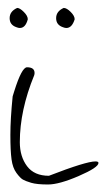

<svg xmlns="http://www.w3.org/2000/svg" viewBox="-20 -458 274 496"><path d="M12.7 -209 16.6 -221.7Q36.1 -284.2 49.8 -284.2Q69.3 -284.2 69.3 -269.5Q69.3 -266.6 68.4 -263.7Q31.2 -172.9 31.2 -90.8Q31.2 -53.7 49.8 -28.8Q68.4 -3.9 106.4 -3.9Q202.1 -41 226.6 -41Q234.4 -41 234.4 -37.1Q234.4 -25.4 183.6 -3.4Q132.8 18.6 104 18.6Q75.2 18.6 60.5 14.2Q45.9 9.8 39.1 5.9Q32.2 2 22.5 -11.2Q12.7 -24.4 9.8 -46.4Q6.8 -68.4 6.8 -109.4Q6.8 -150.4 12.7 -209ZM24.4 -437.5Q31.2 -437.5 41.5 -427.2Q51.8 -417 51.8 -408.2Q45.9 -385.7 31.2 -385.7Q27.3 -385.7 22.5 -387.7Q4.9 -393.6 4.9 -411.1Q4.9 -428.7 24.4 -437.5ZM144.5 -437.5Q152.3 -437.5 162.6 -427.2Q172.9 -417 172.9 -408.2Q166 -385.7 151.4 -385.7Q147.5 -385.7 142.6 -387.7Q125 -393.6 125 -411.1Q125 -428.7 144.5 -437.5Z"/></svg>

Font: Dawning of a New Day
Style: Regular
Weight: 400
Designer: Kimberly Geswein
Foundry: Kimberly Geswein
Version: Version 1.002 2010